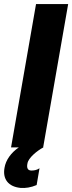

<svg xmlns="http://www.w3.org/2000/svg" viewBox="-32 -720 353 938"><path d="M22 0H60C22 26 -4 62 -10 100C-20 155 9 192 68 198C92 200 119 196 147 184L161 102C149 111 131 114 119 113C102 112 98 98 102 79C106 51 150 16 180 0L179 -1L301 -700H144Z"/></svg>

Font: Fixel Text 20240404
Style: Bold Italic
Weight: 700
Width: 4
Italic angle: -10°
Designer: AlfaBravo + MacPaw
Foundry: Kyrylo Tkachov, Marchela Mozhyna, Serhii Makarenko, Maria Weinstein, Zakhar Kryvoshyya
Version: Version 1.211;Glyphs 3.2 (3225)